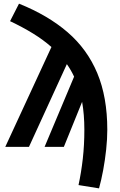

<svg xmlns="http://www.w3.org/2000/svg" viewBox="-20 -801 655 1047"><path d="M8.7 0 260.5 -544.6Q216.4 -583.6 160.3 -618.2Q104.1 -652.8 34.9 -685.6L83.6 -781Q241 -717.9 348.2 -625.6Q455.4 -533.3 510.3 -402.6Q565.1 -271.8 565.1 -93.3Q565.1 -43.1 559 14.4Q552.8 71.8 542.6 126.9Q532.3 182.1 520 226.2L408.2 208.2Q423.1 139 431.5 64.6Q440 -9.7 440 -93.3Q440 -176.9 427.7 -245.6L328.2 0H223.1L384.1 -383.1Q367.2 -419 344.6 -451.3L137.9 0Z"/></svg>

Font: Fira Code
Style: Bold
Weight: 700
Monospace: yes
Designer: Carrois Corporate, Edenspiekermann AG, Nikita Prokopov
Foundry: Carrois Corporate, Edenspiekermann AG, Nikita Prokopov
Version: Version 6.000; ttfautohint (v1.8.2) -l 8 -r 50 -G 200 -x 14 